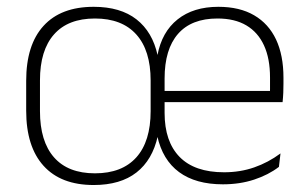

<svg xmlns="http://www.w3.org/2000/svg" viewBox="-20 -518 880 550"><path d="M248.5 12Q154.5 12 104.8 -43Q55 -98 55 -201V-286.5Q55 -389.5 104.8 -444Q154.5 -498.5 248.5 -498.5Q325 -498.5 371 -462.5Q417 -426.5 431.5 -359.5H431Q443.5 -426.5 488.8 -462.5Q534 -498.5 605.5 -498.5Q666.5 -498.5 708 -474.2Q749.5 -450 770.8 -404.8Q792 -359.5 792 -295.5V-278Q792 -265.5 791.5 -252.8Q791 -240 789.5 -225.5H753Q753.5 -245.5 753.5 -263.2Q753.5 -281 753.5 -296Q753.5 -350.5 736.2 -388Q719 -425.5 685.8 -445.2Q652.5 -465 603 -465Q528.5 -465 490 -421Q451.5 -377 451.5 -293V-242V-236V-194.5Q451.5 -112.5 494.5 -68.5Q537.5 -24.5 622 -24.5Q668 -24.5 708.2 -38.5Q748.5 -52.5 783.5 -78.5L779 -40Q749 -17 708 -3.5Q667 10 618.5 10Q540.5 10 493 -25Q445.5 -60 430.5 -128.5H432Q417 -60 371 -24Q325 12 248.5 12ZM432 -225.5V-257.5H779.5V-225.5ZM252 -21.5Q329.5 -21.5 370.5 -67.2Q411.5 -113 411.5 -199.5V-287.5Q411.5 -373.5 370.5 -419.2Q329.5 -465 252 -465Q175 -465 134.8 -419.5Q94.5 -374 94.5 -288V-199.5Q94.5 -113 134.8 -67.2Q175 -21.5 252 -21.5Z"/></svg>

Font: Anek Gurmukhi ExtraLight
Style: Regular
Weight: 250
Designer: Sarang Kulkarni (Gurmukhi), Yesha Goshar (Latin)
Foundry: Ek Type
Version: Version 1.003